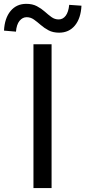

<svg xmlns="http://www.w3.org/2000/svg" viewBox="-70 -959 435 979"><path d="M100.6 0V-733.4H193V0ZM231.6 -792.4Q199.9 -792.4 177.6 -804.4Q155.2 -816.3 137.5 -831.9Q119.8 -847.4 102.9 -859.4Q86.1 -871.3 66 -871.3Q44.9 -871.3 29.6 -852.7Q14.4 -834 11.4 -797.6L-49.6 -802.9Q-46.4 -866.3 -16.2 -902.8Q14 -939.4 64.1 -939.4Q95.3 -939.4 118 -927.5Q140.7 -915.5 158.4 -899.7Q176.1 -883.8 192.6 -871.9Q209.1 -859.9 229.2 -859.9Q250.9 -859.9 265.1 -878.9Q279.2 -897.8 282.9 -934.3L345.4 -929.9Q342.2 -865.6 312 -829Q281.8 -792.4 231.6 -792.4Z"/></svg>

Font: Noto Sans JP
Style: Regular
Weight: 100
Designer: Ryoko NISHIZUKA 西塚涼子 (kana, bopomofo & ideographs); Paul D. Hunt (Latin, Greek & Cyrillic); Sandoll Communications 산돌커뮤니
Foundry: Adobe
Version: Version 2.004;hotconv 1.0.118;makeotfexe 2.5.65603